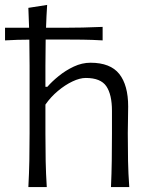

<svg xmlns="http://www.w3.org/2000/svg" viewBox="-28 -762 619 782"><path d="M87.5 0Q90.5 -55.5 91.5 -107Q92.5 -158.5 92.5 -219.5V-494Q92.5 -548.5 91.5 -600.5Q68.5 -600.5 43.5 -599.8Q18.5 -599 -7.5 -597.5V-649H90.5Q89.5 -690.5 87.5 -730L164 -742Q161 -696.5 159.5 -649H236Q269.5 -649 308.5 -649.8Q347.5 -650.5 390 -652.5V-597.5Q347.5 -600 308.5 -600.5Q269.5 -601 236 -601H158Q157 -550.5 157 -494V-408.5H165Q183 -429.5 211 -452.2Q239 -475 272.5 -490.8Q306 -506.5 340.5 -506.5Q421.5 -506.5 457.8 -460.8Q494 -415 494 -328.5Q494 -296.5 493.2 -268.8Q492.5 -241 492.5 -219.5Q492.5 -158.5 493.5 -107Q494.5 -55.5 498.5 0H424Q426.5 -55.5 427.2 -106.8Q428 -158 428 -217V-310.5Q428 -377 405 -410.8Q382 -444.5 321.5 -444.5Q297 -444.5 267 -430.2Q237 -416 207.8 -391.5Q178.5 -367 157 -336V-217Q157 -158 158 -106.8Q159 -55.5 162.5 0Z"/></svg>

Font: Commissioner Flair Light
Style: Regular
Weight: 300
Designer: Kostas Bartsokas
Foundry: Kostas Bartsokas
Version: Version 1.000; ttfautohint (v1.8.3)